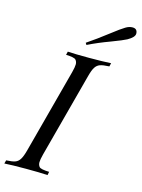

<svg xmlns="http://www.w3.org/2000/svg" viewBox="-170 -1015 807 1092"><g transform="rotate(15 234.0 -468.5)"><path d="M225.1 -20 221.2 0Q174.8 -2.9 92.8 -2.9Q10.7 -2.9 -33.2 0L-27.8 -20Q7.3 -21.5 24.9 -27.8Q42 -34.2 52.7 -51.8Q63.5 -69.3 73.2 -106L205.1 -602.1Q213.4 -633.8 213.4 -649.4Q213.4 -665 204.1 -675.8Q194.8 -686.5 146 -688L150.9 -708Q192.4 -705.1 275.4 -705.1Q358.4 -705.1 405.8 -708L400.9 -688Q364.3 -686.5 346.7 -680.2Q329.1 -673.8 318.4 -656.7Q307.6 -639.6 297.9 -602.1L166 -106Q157.7 -74.2 157.7 -58.6Q157.7 -43 166.5 -32.2Q175.3 -21.5 225.1 -20ZM471.2 -936.5Q500.5 -936.5 500.5 -906.7Q500 -885.7 460 -863.3Q440.4 -852.5 372.1 -826.7Q302.7 -801.3 243.2 -772L236.3 -783.2Q294.4 -822.3 352.1 -867.2Q410.2 -912.1 430.7 -923.8Q451.2 -936.5 471.2 -936.5Z"/></g></svg>

Font: PlayfairDisplaySC-Italic
Style: Italic
Weight: 400
Italic angle: -14°
Designer: Claus Eggers Sørensen
Foundry: Claus Eggers Sørensen
Version: Version 1.004;PS 001.004;hotconv 1.0.70;makeotf.lib2.5.58329